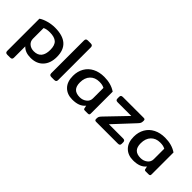

<svg xmlns="http://www.w3.org/2000/svg" viewBox="42 -1502 2525 2525"><g transform="rotate(45 1304.5 -239.0)"><path d="M59 166V-432Q97 -459 160.5 -477Q224 -495 288 -495Q578 -495 578 -239Q578 -121 514.5 -53Q451 15 340 15Q239 15 185 -43V166Q185 185 176.5 193.5Q168 202 147 202H96Q76 202 67.5 193Q59 184 59 166ZM451 -243Q451 -330 410 -366.5Q369 -403 284 -403Q221 -403 185 -384V-187Q185 -136 221 -106Q257 -76 310 -76Q381 -76 416 -119Q451 -162 451 -243Z M676 -36V-643Q676 -662 684.5 -671Q693 -680 713 -680H766Q786 -680 795 -671Q804 -662 804 -643V-36Q804 -18 795.5 -9Q787 0 766 0H713Q693 0 684.5 -9Q676 -18 676 -36Z M902 -212Q902 -296 939 -360.5Q976 -425 1044.5 -460Q1113 -495 1204 -495Q1331 -495 1419 -435V-27Q1419 -12 1412.5 -6Q1406 0 1390 0H1335Q1324 0 1318.5 -4.5Q1313 -9 1311 -19L1303 -58Q1272 -20 1226.5 -2.5Q1181 15 1116 15Q1018 15 960 -44.5Q902 -104 902 -212ZM1298 -189V-384Q1277 -395 1255.5 -399.5Q1234 -404 1203 -404Q1124 -404 1076 -354Q1028 -304 1028 -216Q1028 -144 1061.5 -110Q1095 -76 1164 -76Q1217 -76 1257.5 -107Q1298 -138 1298 -189Z M1518 -29Q1518 -56 1524 -69Q1530 -82 1552 -105L1818 -382H1565Q1545 -382 1536 -390Q1527 -398 1527 -417V-446Q1527 -465 1536 -472.5Q1545 -480 1565 -480H1950Q1966 -480 1972 -473.5Q1978 -467 1978 -451Q1978 -424 1971.5 -409.5Q1965 -395 1945 -374L1687 -97H1950Q1970 -97 1979 -88.5Q1988 -80 1988 -61V-34Q1988 -16 1979 -8Q1970 0 1950 0H1548Q1531 0 1524.5 -6.5Q1518 -13 1518 -29Z M2033 -212Q2033 -296 2070 -360.5Q2107 -425 2175.5 -460Q2244 -495 2335 -495Q2462 -495 2550 -435V-27Q2550 -12 2543.5 -6Q2537 0 2521 0H2466Q2455 0 2449.5 -4.5Q2444 -9 2442 -19L2434 -58Q2403 -20 2357.5 -2.5Q2312 15 2247 15Q2149 15 2091 -44.5Q2033 -104 2033 -212ZM2429 -189V-384Q2408 -395 2386.5 -399.5Q2365 -404 2334 -404Q2255 -404 2207 -354Q2159 -304 2159 -216Q2159 -144 2192.5 -110Q2226 -76 2295 -76Q2348 -76 2388.5 -107Q2429 -138 2429 -189Z"/></g></svg>

Font: Mitr
Style: Regular
Weight: 400
Designer: Thanarat Vachiruckul
Foundry: Cadson Demak
Version: Version 1.002